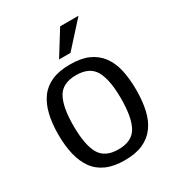

<svg xmlns="http://www.w3.org/2000/svg" viewBox="-176 -833 873 952"><g transform="rotate(-30 260.0 -357.0)"><path d="M259.8 -476.1Q182.6 -476.1 153.3 -424.1Q124 -372.1 124 -264.2Q124 -155.8 153.3 -103.8Q182.6 -51.8 259.8 -51.8Q337.4 -51.8 366.7 -103.8Q396 -155.8 396 -264.2Q396 -372.1 366.7 -424.1Q337.4 -476.1 259.8 -476.1ZM259.8 -537.1Q322.8 -537.1 364.7 -518.6Q406.7 -500 433.3 -464.6Q460 -429.2 471.4 -378.7Q482.9 -328.1 482.9 -264.2Q482.9 -200.2 471.4 -149.4Q460 -98.6 433.3 -62.7Q406.7 -26.9 364.7 -8.1Q322.8 10.7 259.8 10.7Q198.7 10.7 156 -8.1Q113.3 -26.9 87.4 -62.7Q61.5 -98.6 49.3 -149.4Q37.1 -200.2 37.1 -264.2Q37.1 -328.1 49.3 -378.7Q61.5 -429.2 87.4 -464.6Q113.3 -500 156 -518.6Q198.7 -537.1 259.8 -537.1ZM418.5 -725.1 292 -585.4H226.6L313.5 -725.1Z"/></g></svg>

Font: Myanmar Pyu Pro
Style: Regular
Weight: 400
Designer: Khon Soe Zaw Thu
Foundry: PaOh Unicode
Version: Version 2.00 April 29, 2017